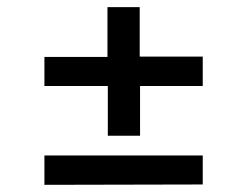

<svg xmlns="http://www.w3.org/2000/svg" viewBox="-20 -638 690 536"><path d="M281 -259V-398H104V-479H280V-618H370V-480H546V-398H371V-259ZM104 -122V-204H546V-123Z"/></svg>

Font: REM Medium
Style: Regular
Weight: 500
Designer: Octavio Pardo
Foundry: Ashler Design
Version: Version 1.005;gftools[0.9.28]